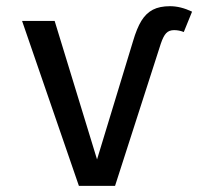

<svg xmlns="http://www.w3.org/2000/svg" viewBox="-20 -609 655 629"><path d="M238.5 0 52.3 -540.5H159L297.9 -86.7L415.9 -474.4Q428.2 -516.4 443.3 -541Q458.5 -565.6 480.8 -577.2Q503.1 -588.7 536.9 -588.7Q571.8 -588.7 609.2 -570.8L582.1 -504.1Q566.7 -510.3 550.3 -510.3Q533.8 -510.3 524.4 -500.3Q514.9 -490.3 506.7 -465.6L356.9 0Z"/></svg>

Font: Fira Code Fixed Retina
Style: Regular
Weight: 450
Monospace: yes
Designer: Carrois Corporate, Edenspiekermann AG, Nikita Prokopov
Foundry: Carrois Corporate, Edenspiekermann AG, Nikita Prokopov
Version: Version 5.002